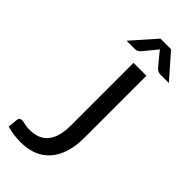

<svg xmlns="http://www.w3.org/2000/svg" viewBox="-286 -961 1022 1022"><g transform="rotate(45 225.0 -450.0)"><path d="M113 8Q64.5 8 11.5 -6L17 -62.5Q19 -81 39 -81Q46.5 -81 56.5 -78Q65 -76 76.2 -74.2Q87.5 -72.5 103 -72.5Q241.5 -72.5 241.5 -245V-716H338.5V-247.5Q338.5 -171 314 -113.5Q289.5 -56 239.5 -24Q189.5 8 113 8ZM450.5 -773H385.5Q379.5 -773 371.5 -775.5Q363.5 -778 354.5 -787.5L296 -858L290 -867L284 -858L225.5 -787.5Q216.5 -778 208.5 -775.5Q200.5 -773 194.5 -773H132L251.5 -908.5H331.5Z"/></g></svg>

Font: Verano Sans
Style: Regular
Weight: 400
Designer: Lukasz Dziedzic with Adam Twardoch and Botio Nikoltchev
Foundry: tyPoland Lukasz Dziedzic
Version: Version 3.001;December 28, 2019;FontCreator 12.0.0.2547 64-b